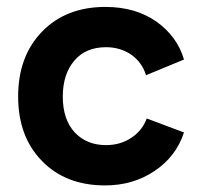

<svg xmlns="http://www.w3.org/2000/svg" viewBox="-20 -531 594 563"><path d="M33.2 -248Q33.2 -129.9 103.5 -58.6Q172.9 12.7 288.1 12.7Q370.1 12.7 432.6 -29.3Q496.1 -71.3 519.5 -142.6Q483.4 -156.2 410.2 -183.6Q397.5 -148.4 365.2 -127Q333 -105.5 291 -105.5Q234.4 -105.5 199.2 -142.6Q164.1 -180.7 164.1 -248Q164.1 -313.5 198.2 -353.5Q231.4 -392.6 291 -392.6Q332 -392.6 364.3 -371.1Q396.5 -348.6 408.2 -310.5Q445.3 -326.2 519.5 -356.4Q500 -423.8 438.5 -467.8Q377 -510.7 289.1 -510.7Q173.8 -510.7 103.5 -438.5Q33.2 -366.2 33.2 -248Z"/></svg>

Font: BM-Biotif
Style: Bold
Weight: 400
Designer: Deni Anggara
Version: Version 1.000;PS 001.000;hotconv 1.0.88;makeotf.lib2.5.64776